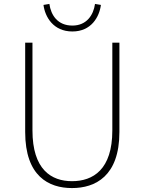

<svg xmlns="http://www.w3.org/2000/svg" viewBox="-20 -943 734 976"><path d="M348 -783C444 -783 485 -857 493 -918L463 -923C455 -866 420 -813 348 -813C273 -813 239 -866 231 -923L201 -918C209 -857 251 -783 348 -783ZM346 13C464 13 587 -47 587 -272V-726H551V-280C551 -81 453 -22 346 -22C241 -22 145 -81 145 -280V-726H108V-272C108 -47 228 13 346 13Z"/></svg>

Font: SSpoqa Han Sans Neo Thin
Style: Regular
Weight: 100
Designer: [Spoqa Han Sans Neo] Dong-huui Kim  Younghwa Kang  Yujin Lee  [Noto Sans] Ryoko NISHIZUKA  (kana & ideographs); Paul D. 
Foundry: Spoqa (http://www.spoqa-han-sans.com)
Version: Version 1.000